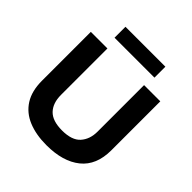

<svg xmlns="http://www.w3.org/2000/svg" viewBox="-225 -1009 1179 1179"><g transform="rotate(45 365.0 -419.0)"><path d="M362.5 10Q271.7 10 204.2 -17.9Q136.7 -45.8 100 -103.8Q63.3 -161.7 63.3 -251.7V-675H207.5V-271.7Q207.5 -200.8 245.4 -161.2Q283.3 -121.7 366.7 -121.7Q451.7 -121.7 488.8 -163.3Q525.8 -205 525.8 -270.8V-675H666.7V-250Q666.7 -120 585.8 -55Q505 10 362.5 10ZM191.7 -752.5V-847.5H538.3V-752.5Z"/></g></svg>

Font: Funnel Display
Style: Bold
Weight: 700
Designer: NORD ID, Kristian Moeller
Foundry: Dicotype
Version: Version 1.000